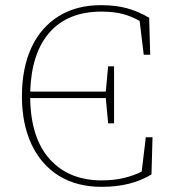

<svg xmlns="http://www.w3.org/2000/svg" viewBox="-20 -710 669 744"><path d="M374 14Q277 14 208 -29Q139 -72 102 -151Q65 -230 65 -337Q65 -446 101.5 -525Q138 -604 207 -647Q276 -690 371 -690Q430 -690 474 -677.5Q518 -665 558 -641L562 -498H537L521 -629Q487 -648 453 -656.5Q419 -665 373 -665Q244 -665 173 -585.5Q102 -506 97 -355H390L399 -453H422V-232H399L390 -330H97Q99 -175 173 -93Q247 -11 374 -11Q420 -11 458.5 -20Q497 -29 529 -45L545 -178H571L567 -34Q527 -10 479.5 2Q432 14 374 14Z"/></svg>

Font: Source Serif 4 SmText ExtraLight
Style: Regular
Weight: 200
Designer: Frank Grießhammer
Foundry: Adobe
Version: Version 4.005;hotconv 1.1.0;makeotfexe 2.6.0